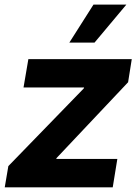

<svg xmlns="http://www.w3.org/2000/svg" viewBox="-22 -797 586 817"><path d="M273.1 -615.8H380.3L515.6 -777.3H375.7ZM-1.8 0H457.7L477.3 -120.7H217.3L218.8 -124.6L523.1 -447.1L538.7 -545.5H98.7L78.1 -424.7H335.9L334.5 -420.8L13.5 -90.2Z"/></svg>

Font: TID UI
Style: Bold Italic
Weight: 700
Italic angle: -9.39999°
Designer: The TID Project Authors
Foundry: Bakken & Bæck
Version: Version 1.001;hotconv 1.0.109;makeotfexe 2.5.65596